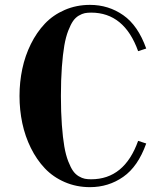

<svg xmlns="http://www.w3.org/2000/svg" viewBox="-20 -750 662 788"><path d="M354 -14.2Q490.7 -14.2 546.9 -171.9L580.1 -161.1Q546.4 -66.4 485.8 -24.2Q425.3 18.1 349.1 18.1Q293.5 18.1 245.6 -2.7Q197.8 -23.4 164.1 -59.1Q130.4 -94.7 106.7 -142.6Q83 -190.4 71.5 -244.6Q60.1 -298.8 60.1 -356Q60.1 -413.1 71.5 -467.3Q83 -521.5 106.7 -569.3Q130.4 -617.2 164.1 -652.8Q197.8 -688.5 245.6 -709.2Q293.5 -730 349.1 -730Q425.3 -730 485.8 -687.7Q546.4 -645.5 580.1 -550.8L546.9 -540Q490.2 -698.2 354 -698.2Q339.4 -698.2 328.1 -696Q316.9 -693.8 303.2 -685.8Q289.6 -677.7 279.8 -663.6Q270 -649.4 260 -623.8Q250 -598.1 243.9 -562.7Q237.8 -527.3 233.9 -474.9Q230 -422.4 230 -356Q230 -289.6 233.9 -237.1Q237.8 -184.6 243.9 -149.2Q250 -113.8 260 -88.1Q270 -62.5 279.8 -48.6Q289.6 -34.7 303.2 -26.6Q316.9 -18.6 328.1 -16.4Q339.4 -14.2 354 -14.2Z"/></svg>

Font: Flanker Steampunk
Style: Bold
Weight: 700
Designer: Alexey Kryukov, Leonardo Di Lena
Foundry: Alexey Kryukov, Leonardo Di Lena
Version: 1.210